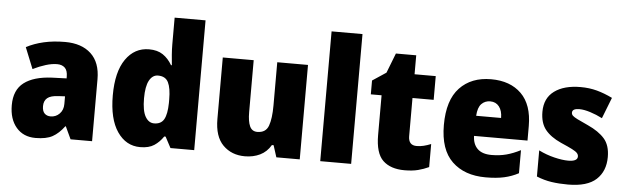

<svg xmlns="http://www.w3.org/2000/svg" viewBox="-48 -935 3653 1120"><g transform="rotate(5 1778.0 -375.0)"><path d="M310 -563Q407 -563 462 -512Q517 -461 517 -363V0H391L357 -73H354Q322 -30 285.5 -10Q249 10 186 10Q115 10 73.5 -38.5Q32 -87 32 -169Q32 -258 88.5 -301Q145 -344 252 -349L337 -352V-362Q337 -398 320.5 -414Q304 -430 275 -430Q245 -430 209 -419Q173 -408 134 -389L84 -513Q129 -537 185.5 -550Q242 -563 310 -563ZM299 -245Q253 -243 233.5 -226.5Q214 -210 214 -179Q214 -150 227.5 -136.5Q241 -123 263 -123Q294 -123 315.5 -145Q337 -167 337 -202V-247Z M799 10Q716 10 665 -64.5Q614 -139 614 -277Q614 -415 665.5 -489Q717 -563 802 -563Q851 -563 883 -541.5Q915 -520 937 -482H942Q939 -509 936.5 -542Q934 -575 934 -603V-760H1115V0H976L942 -64H934Q912 -31 881 -10.5Q850 10 799 10ZM868 -135Q909 -135 926 -165.5Q943 -196 944 -261V-282Q944 -348 927.5 -381.5Q911 -415 867 -415Q835 -415 816 -380.5Q797 -346 797 -276Q797 -203 816.5 -169Q836 -135 868 -135Z M1733 -553V0H1596L1574 -69H1564Q1540 -28 1500.5 -9Q1461 10 1412 10Q1334 10 1284 -40Q1234 -90 1234 -193V-553H1415V-249Q1415 -195 1428 -166.5Q1441 -138 1472 -138Q1522 -138 1537.5 -180.5Q1553 -223 1553 -300V-553Z M2034 0H1853V-760H2034Z M2405 -137Q2426 -137 2446.5 -142Q2467 -147 2489 -156V-21Q2459 -7 2426 1.5Q2393 10 2347 10Q2265 10 2220.5 -32.5Q2176 -75 2176 -182V-414H2113V-495L2193 -548L2238 -664H2357V-553H2481V-414H2357V-191Q2357 -137 2405 -137Z M2805 -563Q2917 -563 2982 -499Q3047 -435 3047 -310V-225H2734Q2735 -177 2762.5 -150Q2790 -123 2845 -123Q2892 -123 2931.5 -133.5Q2971 -144 3014 -166V-31Q2975 -10 2930 0Q2885 10 2822 10Q2698 10 2625.5 -59.5Q2553 -129 2553 -273Q2553 -419 2621 -491Q2689 -563 2805 -563ZM2811 -434Q2780 -434 2759.5 -413Q2739 -392 2736 -343H2882Q2882 -385 2863 -409.5Q2844 -434 2811 -434Z M3522 -170Q3522 -87 3469.5 -38.5Q3417 10 3304 10Q3252 10 3208 3.5Q3164 -3 3120 -21V-174Q3164 -152 3211.5 -140.5Q3259 -129 3293 -129Q3348 -129 3348 -158Q3348 -169 3340 -178Q3332 -187 3309.5 -198.5Q3287 -210 3243 -229Q3181 -257 3150 -296Q3119 -335 3119 -400Q3119 -480 3175.5 -521.5Q3232 -563 3329 -563Q3380 -563 3424.5 -551Q3469 -539 3516 -516L3468 -393Q3433 -411 3396.5 -422.5Q3360 -434 3333 -434Q3291 -434 3291 -410Q3291 -400 3298.5 -392.5Q3306 -385 3327 -374.5Q3348 -364 3390 -345Q3454 -316 3488 -277.5Q3522 -239 3522 -170Z"/></g></svg>

Font: Noto Sans Malayalam SemiCondensed Black
Style: Regular
Weight: 900
Width: 4
Designer: Jelle Bosma - Monotype Design Team
Foundry: Monotype Imaging Inc.
Version: Version 2.104; ttfautohint (v1.8.4.7-5d5b)